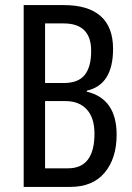

<svg xmlns="http://www.w3.org/2000/svg" viewBox="-20 -734 517 754"><path d="M231 -714Q326 -714 375 -671Q424 -628 424 -542Q424 -401 321 -378V-374Q438 -346 438 -205Q438 -112 391 -56Q344 0 256 0H73V-714ZM231 -408Q287 -408 312.5 -439.5Q338 -471 338 -534Q338 -642 230 -642H157V-408ZM157 -337V-73H247Q351 -73 351 -209Q351 -271 321 -304Q291 -337 237 -337Z"/></svg>

Font: Noto Sans Khmer ExtraCondensed
Style: Regular
Weight: 400
Width: 2
Designer: Danh Hong and the Monotype Design Team
Foundry: Monotype Imaging Inc.
Version: Version 2.004; ttfautohint (v1.8.4.7-5d5b)